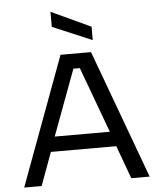

<svg xmlns="http://www.w3.org/2000/svg" viewBox="-61 -989 861 1041"><g transform="rotate(-5 369.5 -468.5)"><path d="M28 0 287 -700H453L711 0H611L545 -180H189L123 0ZM217 -261H517L385 -619H350ZM468 -764 253 -855V-937L468 -837Z"/></g></svg>

Font: Envelope Sans Variable
Style: Regular
Weight: 500
Designer: Andreas Rasmussen / Norman Anderson
Foundry: mail.de GmbH
Version: Version 1.150